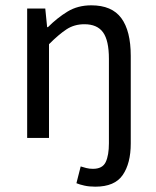

<svg xmlns="http://www.w3.org/2000/svg" viewBox="-20 -518 587 721"><path d="M338 183Q315 183 297 179Q279 175 267 170L283 107Q292 110 304 113Q316 116 329 116Q365 116 377 90.5Q389 65 389 20V-297Q389 -366 367 -396.5Q345 -427 297 -427Q259 -427 230 -408Q201 -389 164 -352V0H82V-486H150L157 -416H160Q195 -451 233.5 -474.5Q272 -498 323 -498Q400 -498 435.5 -450Q471 -402 471 -308V21Q471 95 441 139Q411 183 338 183Z"/></svg>

Font: CV Source Sans
Style: Regular
Weight: 400
Designer: Paul D. Hunt
Foundry: Adobe Systems Incorporated
Version: Version 3.001